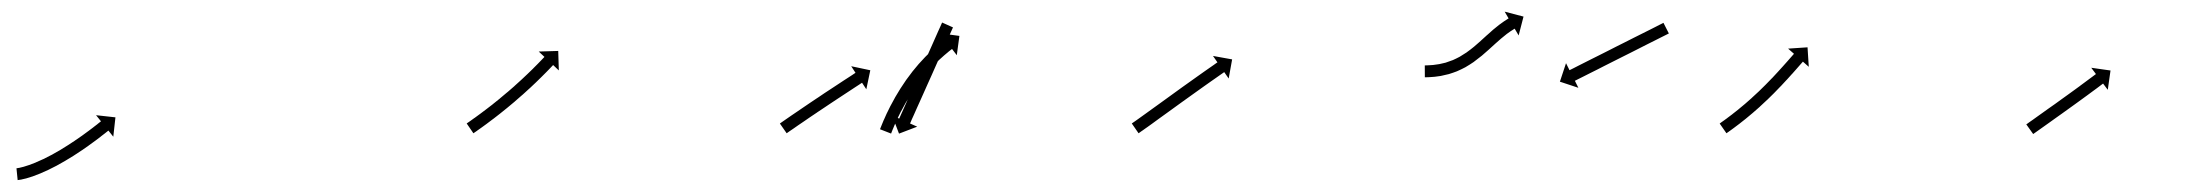

<svg xmlns="http://www.w3.org/2000/svg" viewBox="-20 -302 3682 323"><path d="M8.7 -19C8.3 -19 8 -19 7.7 -18.9L9.7 1C10 0.9 10.4 0.9 10.7 0.8C10.7 0.8 10.8 0.8 10.8 0.8C10.9 0.8 11 0.8 11 0.8C12.7 0.6 14.5 0.3 16.2 0C16.2 0 16.3 0 16.3 -0.1C16.4 -0.1 16.4 -0.1 16.4 -0.1C19.2 -0.7 21.9 -1.3 24.6 -2C24.6 -2 24.7 -2.1 24.7 -2.1C24.8 -2.1 24.8 -2.1 24.8 -2.1C28.4 -3.1 31.9 -4.2 35.4 -5.4C35.4 -5.4 35.4 -5.4 35.5 -5.5C35.5 -5.5 35.6 -5.5 35.6 -5.5C39.7 -7 43.8 -8.5 47.8 -10.2C47.8 -10.2 47.9 -10.2 47.9 -10.2C48 -10.2 48 -10.3 48 -10.3C52.5 -12.2 57 -14.2 61.4 -16.3C61.4 -16.3 61.5 -16.3 61.5 -16.3C61.5 -16.4 61.6 -16.4 61.6 -16.4C66.3 -18.7 71 -21.1 75.7 -23.5C75.7 -23.5 75.7 -23.5 75.7 -23.6C75.7 -23.6 75.8 -23.6 75.8 -23.6C80.6 -26.2 85.3 -28.9 90 -31.6C90 -31.6 90 -31.6 90.1 -31.6C90.1 -31.7 90.1 -31.7 90.1 -31.7C94.8 -34.5 99.5 -37.3 104.1 -40.2C104.1 -40.2 104.1 -40.2 104.1 -40.3C104.1 -40.3 104.2 -40.3 104.2 -40.3C108.6 -43.1 113 -46 117.4 -49C117.4 -49 117.4 -49 117.5 -49C117.5 -49 117.5 -49 117.5 -49C121.6 -51.8 125.6 -54.7 129.7 -57.5C129.7 -57.5 129.7 -57.5 129.7 -57.5C129.7 -57.5 129.7 -57.6 129.7 -57.6C133.3 -60.1 136.9 -62.8 140.5 -65.4C140.5 -65.4 140.5 -65.4 140.5 -65.4C140.5 -65.4 140.5 -65.4 140.5 -65.4C143.5 -67.7 146.5 -69.9 149.5 -72.2L149.5 -72.2L149.5 -72.3C151.8 -74 154.1 -75.8 156.4 -77.6L156.4 -77.6L156.4 -77.6C157.9 -78.7 159.3 -79.9 160.8 -81.1L160.8 -81.1L160.8 -81.1C161.3 -81.5 161.8 -81.9 162.4 -82.3L170.6 -72L174.2 -104.6L141.6 -108.2L149.9 -97.9C149.4 -97.5 148.8 -97.1 148.3 -96.7L148.3 -96.7L148.3 -96.7C146.9 -95.6 145.5 -94.4 144 -93.3L144 -93.3L144.1 -93.3C141.8 -91.6 139.6 -89.8 137.3 -88.1L137.3 -88.1L137.4 -88.1C134.4 -85.9 131.5 -83.7 128.5 -81.4C128.5 -81.4 128.6 -81.5 128.6 -81.5C128.6 -81.5 128.6 -81.5 128.6 -81.5C125.1 -78.9 121.6 -76.3 118.1 -73.8C118.1 -73.8 118.1 -73.8 118.1 -73.8C118.1 -73.8 118.1 -73.8 118.1 -73.8C114.2 -71 110.2 -68.3 106.2 -65.6C106.2 -65.6 106.2 -65.6 106.2 -65.6C106.3 -65.6 106.3 -65.6 106.3 -65.6C102 -62.7 97.7 -59.9 93.3 -57.1C93.3 -57.1 93.4 -57.1 93.4 -57.1C93.4 -57.1 93.4 -57.2 93.4 -57.2C88.9 -54.3 84.4 -51.6 79.9 -48.8C79.9 -48.8 79.9 -48.9 79.9 -48.9C79.9 -48.9 80 -48.9 80 -48.9C75.4 -46.3 70.8 -43.7 66.2 -41.1C66.2 -41.1 66.2 -41.2 66.3 -41.2C66.3 -41.2 66.3 -41.2 66.3 -41.2C61.8 -38.9 57.3 -36.6 52.8 -34.3C52.8 -34.3 52.8 -34.4 52.9 -34.4C52.9 -34.4 52.9 -34.4 52.9 -34.4C48.7 -32.4 44.4 -30.5 40.1 -28.7C40.1 -28.7 40.2 -28.7 40.2 -28.7C40.3 -28.7 40.3 -28.7 40.3 -28.7C36.5 -27.2 32.7 -25.7 28.8 -24.3C28.8 -24.3 28.8 -24.3 28.9 -24.3C28.9 -24.4 29 -24.4 29 -24.4C25.8 -23.3 22.6 -22.3 19.3 -21.3C19.3 -21.3 19.4 -21.3 19.4 -21.4C19.5 -21.4 19.5 -21.4 19.5 -21.4C17.1 -20.8 14.7 -20.2 12.3 -19.6C12.3 -19.6 12.4 -19.7 12.4 -19.7C12.5 -19.7 12.6 -19.7 12.6 -19.7C11.2 -19.4 9.8 -19.2 8.4 -19C8.4 -19 8.5 -19 8.5 -19C8.6 -19 8.7 -19 8.7 -19Z M766.7 -95.4C766.2 -95 765.6 -94.7 765.1 -94.3L776.4 -77.8C777 -78.2 777.5 -78.6 778.1 -78.9L778.1 -79L778.1 -79C779.6 -80 781.1 -81.1 782.7 -82.1L782.7 -82.2L782.7 -82.2C785.1 -83.8 787.4 -85.5 789.8 -87.2L789.8 -87.2L789.8 -87.2C792.8 -89.4 795.9 -91.6 798.9 -93.8L798.9 -93.9L799 -93.9C802.5 -96.5 806.1 -99.2 809.6 -101.9C809.6 -101.9 809.6 -101.9 809.6 -101.9C809.6 -101.9 809.7 -101.9 809.7 -101.9C813.6 -104.9 817.5 -108 821.4 -111C821.4 -111 821.4 -111 821.4 -111C821.4 -111 821.5 -111.1 821.5 -111.1C825.6 -114.4 829.7 -117.7 833.8 -121C833.8 -121 833.9 -121 833.9 -121.1C833.9 -121.1 833.9 -121.1 833.9 -121.1C838.1 -124.6 842.3 -128.1 846.5 -131.6C846.5 -131.6 846.5 -131.6 846.5 -131.6C846.5 -131.7 846.5 -131.7 846.5 -131.7C850.7 -135.2 854.8 -138.8 858.9 -142.5C858.9 -142.5 858.9 -142.5 858.9 -142.5C858.9 -142.5 859 -142.5 859 -142.5C862.9 -146 866.8 -149.6 870.7 -153.2C870.7 -153.2 870.8 -153.2 870.8 -153.2C870.8 -153.2 870.8 -153.2 870.8 -153.2C874.4 -156.6 878 -160 881.6 -163.4C881.6 -163.4 881.6 -163.4 881.6 -163.4C881.6 -163.4 881.7 -163.5 881.7 -163.5C884.9 -166.5 888 -169.6 891.2 -172.8L891.2 -172.8L891.2 -172.8C893.9 -175.4 896.5 -178.1 899.2 -180.8L899.2 -180.8L899.2 -180.8C901.2 -182.9 903.2 -185 905.2 -187L905.3 -187.1L905.3 -187.1C906.6 -188.4 907.8 -189.8 909.1 -191.1L909.1 -191.1L909.1 -191.1C909.6 -191.6 910 -192.1 910.5 -192.6L920.1 -183.5L919.1 -216.3L886.3 -215.3L895.9 -206.3C895.5 -205.8 895 -205.3 894.6 -204.8L894.6 -204.8L894.6 -204.9C893.3 -203.5 892.1 -202.2 890.8 -200.9L890.8 -200.9L890.8 -200.9C888.9 -198.9 886.9 -196.8 884.9 -194.8L884.9 -194.8L884.9 -194.8C882.3 -192.2 879.7 -189.6 877.1 -187L877.1 -187L877.2 -187C874 -183.9 870.9 -180.9 867.8 -177.9C867.8 -177.9 867.8 -177.9 867.8 -177.9C867.8 -177.9 867.8 -177.9 867.8 -177.9C864.3 -174.5 860.7 -171.2 857.2 -167.9C857.2 -167.9 857.2 -167.9 857.2 -167.9C857.2 -167.9 857.2 -167.9 857.2 -167.9C853.4 -164.4 849.5 -160.9 845.6 -157.4C845.6 -157.4 845.6 -157.4 845.6 -157.4C845.7 -157.4 845.7 -157.4 845.7 -157.4C841.6 -153.9 837.6 -150.3 833.5 -146.8C833.5 -146.8 833.5 -146.8 833.5 -146.8C833.5 -146.9 833.5 -146.9 833.5 -146.9C829.4 -143.4 825.3 -139.9 821.1 -136.5C821.1 -136.5 821.2 -136.5 821.2 -136.5C821.2 -136.5 821.2 -136.5 821.2 -136.5C817.2 -133.2 813.1 -130 809 -126.7C809 -126.7 809 -126.7 809 -126.7C809 -126.7 809.1 -126.7 809.1 -126.7C805.2 -123.7 801.4 -120.7 797.5 -117.8C797.5 -117.8 797.5 -117.8 797.5 -117.8C797.5 -117.8 797.5 -117.8 797.5 -117.8C794 -115.2 790.6 -112.5 787 -109.9L787.1 -109.9L787.1 -110C784.1 -107.8 781.1 -105.6 778.1 -103.4L778.1 -103.5L778.1 -103.5C775.8 -101.8 773.5 -100.2 771.2 -98.5L771.2 -98.5L771.2 -98.5C769.7 -97.5 768.2 -96.4 766.7 -95.4L766.7 -95.4Z M1293.4 -95.2C1292.9 -94.9 1292.5 -94.6 1292 -94.2L1303.4 -77.8C1303.9 -78.1 1304.4 -78.5 1304.8 -78.8C1306.2 -79.7 1307.5 -80.6 1308.8 -81.6C1310.9 -83 1312.9 -84.4 1315 -85.8C1317.7 -87.7 1320.4 -89.5 1323 -91.4C1326.2 -93.6 1329.4 -95.7 1332.6 -97.9L1332.6 -97.9L1332.6 -97.9C1336.1 -100.3 1339.7 -102.8 1343.2 -105.2L1343.2 -105.2L1343.2 -105.2C1347 -107.7 1350.8 -110.3 1354.7 -112.9L1354.6 -112.9L1354.6 -112.9C1358.6 -115.5 1362.5 -118.2 1366.5 -120.8L1366.5 -120.8L1366.5 -120.8C1370.4 -123.5 1374.4 -126.1 1378.3 -128.7C1382.1 -131.2 1386 -133.8 1389.8 -136.3C1393.4 -138.7 1397 -141 1400.6 -143.4C1403.8 -145.5 1407 -147.6 1410.2 -149.7C1413 -151.5 1415.7 -153.3 1418.4 -155.1C1420.5 -156.5 1422.6 -157.8 1424.7 -159.2C1426 -160.1 1427.4 -161 1428.8 -161.9C1429.2 -162.2 1429.7 -162.5 1430.2 -162.8L1437.4 -151.8L1444.1 -183.8L1412 -190.6L1419.2 -179.5C1418.8 -179.2 1418.3 -178.9 1417.8 -178.6C1416.5 -177.7 1415.1 -176.8 1413.8 -175.9C1411.7 -174.6 1409.6 -173.2 1407.5 -171.8C1404.7 -170 1402 -168.3 1399.3 -166.5C1396 -164.4 1392.8 -162.2 1389.6 -160.1C1386 -157.8 1382.4 -155.4 1378.8 -153C1374.9 -150.5 1371.1 -147.9 1367.2 -145.4C1363.3 -142.7 1359.3 -140.1 1355.4 -137.4L1355.4 -137.4L1355.3 -137.4C1351.4 -134.8 1347.4 -132.1 1343.5 -129.5L1343.5 -129.5L1343.5 -129.5C1339.6 -126.9 1335.8 -124.3 1332 -121.7L1332 -121.7L1332 -121.7C1328.4 -119.3 1324.9 -116.9 1321.3 -114.4L1321.3 -114.4L1321.3 -114.4C1318.1 -112.2 1314.9 -110.1 1311.7 -107.9C1309 -106 1306.3 -104.2 1303.6 -102.3C1301.6 -100.9 1299.5 -99.4 1297.4 -98C1296.1 -97.1 1294.8 -96.1 1293.4 -95.2ZM1582.4 -254.1C1582.6 -254.7 1582.9 -255.3 1583.2 -255.9L1564.9 -264.1C1564.6 -263.5 1564.4 -262.9 1564.1 -262.3C1563.3 -260.5 1562.6 -258.8 1561.8 -257.1C1560.6 -254.5 1559.4 -251.8 1558.2 -249.2C1556.7 -245.7 1555.2 -242.3 1553.6 -238.8C1551.8 -234.7 1550 -230.7 1548.2 -226.6C1546.1 -222 1544.1 -217.5 1542.1 -212.9C1539.9 -208.1 1537.7 -203.2 1535.5 -198.3C1533.3 -193.3 1531 -188.3 1528.8 -183.3C1526.6 -178.3 1524.3 -173.2 1522.1 -168.2C1519.9 -163.3 1517.7 -158.5 1515.5 -153.6C1513.5 -149.1 1511.5 -144.5 1509.4 -140C1507.6 -135.9 1505.8 -131.8 1504 -127.7C1502.4 -124.3 1500.9 -120.8 1499.4 -117.4C1498.2 -114.7 1497 -112.1 1495.8 -109.4C1495 -107.7 1494.3 -106 1493.5 -104.3C1493.2 -103.7 1493 -103.1 1492.7 -102.5L1480.7 -107.9L1492.4 -77.2L1523 -88.9L1510.9 -94.3C1511.2 -94.9 1511.5 -95.5 1511.8 -96.1C1512.5 -97.8 1513.3 -99.6 1514 -101.3C1515.2 -103.9 1516.4 -106.6 1517.6 -109.2C1519.2 -112.7 1520.7 -116.1 1522.2 -119.6C1524.1 -123.6 1525.9 -127.7 1527.7 -131.8C1529.7 -136.3 1531.8 -140.9 1533.8 -145.4C1536 -150.3 1538.1 -155.2 1540.3 -160C1542.6 -165.1 1544.8 -170.1 1547.1 -175.1C1549.3 -180.1 1551.5 -185.2 1553.8 -190.2C1556 -195.1 1558.1 -199.9 1560.3 -204.8C1562.4 -209.3 1564.4 -213.9 1566.4 -218.4C1568.2 -222.5 1570.1 -226.6 1571.9 -230.7C1573.4 -234.1 1575 -237.6 1576.5 -241C1577.7 -243.7 1578.9 -246.3 1580.1 -249C1580.8 -250.7 1581.6 -252.4 1582.4 -254.1ZM1461.2 -86.5C1460.9 -85.9 1460.7 -85.2 1460.4 -84.6L1479.1 -77.3C1479.3 -78 1479.5 -78.6 1479.8 -79.2L1479.8 -79.2L1479.8 -79.2C1480.5 -81 1481.2 -82.7 1481.9 -84.5C1481.9 -84.5 1481.9 -84.5 1481.9 -84.4C1481.9 -84.4 1481.9 -84.4 1481.9 -84.4C1483 -87.1 1484.1 -89.8 1485.3 -92.6C1485.3 -92.6 1485.3 -92.5 1485.3 -92.5C1485.3 -92.5 1485.3 -92.5 1485.3 -92.5C1486.8 -96 1488.4 -99.4 1490 -102.9C1490 -102.9 1490 -102.9 1490 -102.9C1490 -102.8 1489.9 -102.8 1489.9 -102.8C1491.9 -106.9 1493.9 -110.9 1495.9 -115C1495.9 -115 1495.9 -114.9 1495.9 -114.9C1495.9 -114.9 1495.9 -114.8 1495.9 -114.8C1498.2 -119.3 1500.6 -123.7 1503.1 -128.1C1503.1 -128.1 1503.1 -128.1 1503.1 -128.1C1503 -128 1503 -128 1503 -128C1505.7 -132.7 1508.5 -137.3 1511.4 -141.9C1511.4 -141.9 1511.3 -141.8 1511.3 -141.8C1511.3 -141.8 1511.3 -141.7 1511.3 -141.7C1514.3 -146.4 1517.4 -151.1 1520.6 -155.6C1520.6 -155.6 1520.5 -155.6 1520.5 -155.6C1520.5 -155.5 1520.5 -155.5 1520.5 -155.5C1523.7 -160 1527 -164.5 1530.5 -168.9C1530.5 -168.9 1530.4 -168.9 1530.4 -168.9C1530.4 -168.8 1530.3 -168.8 1530.3 -168.8C1533.7 -173 1537.2 -177.2 1540.7 -181.3C1540.7 -181.3 1540.7 -181.3 1540.6 -181.2C1540.6 -181.2 1540.6 -181.2 1540.6 -181.2C1543.9 -184.9 1547.4 -188.7 1550.8 -192.3C1550.8 -192.3 1550.8 -192.3 1550.8 -192.3C1550.8 -192.2 1550.7 -192.2 1550.7 -192.2C1553.9 -195.4 1557.1 -198.6 1560.4 -201.7C1560.4 -201.7 1560.4 -201.7 1560.4 -201.7C1560.3 -201.7 1560.3 -201.6 1560.3 -201.6C1563.1 -204.2 1566 -206.8 1568.9 -209.3C1568.9 -209.3 1568.8 -209.3 1568.8 -209.3C1568.8 -209.3 1568.8 -209.2 1568.8 -209.2C1571 -211.2 1573.3 -213.1 1575.6 -214.9C1575.6 -214.9 1575.6 -214.9 1575.6 -214.9C1575.5 -214.9 1575.5 -214.9 1575.5 -214.9C1577 -216 1578.5 -217.2 1580 -218.4C1580 -218.4 1580 -218.4 1580 -218.4C1580 -218.4 1580 -218.4 1580 -218.4C1580.5 -218.8 1581.1 -219.2 1581.6 -219.6L1589.6 -209.1L1594 -241.6L1561.5 -246L1569.5 -235.5C1568.9 -235.1 1568.4 -234.7 1567.8 -234.3C1567.8 -234.3 1567.8 -234.2 1567.8 -234.2C1567.8 -234.2 1567.8 -234.2 1567.8 -234.2C1566.2 -233 1564.6 -231.8 1563.1 -230.5C1563.1 -230.5 1563 -230.5 1563 -230.5C1563 -230.5 1563 -230.4 1563 -230.4C1560.6 -228.5 1558.2 -226.5 1555.8 -224.5C1555.8 -224.5 1555.8 -224.5 1555.8 -224.4C1555.7 -224.4 1555.7 -224.4 1555.7 -224.4C1552.7 -221.8 1549.7 -219.1 1546.7 -216.3C1546.7 -216.3 1546.7 -216.3 1546.7 -216.3C1546.7 -216.3 1546.6 -216.2 1546.6 -216.2C1543.2 -213 1539.8 -209.6 1536.5 -206.2C1536.5 -206.2 1536.4 -206.2 1536.4 -206.2C1536.4 -206.1 1536.4 -206.1 1536.4 -206.1C1532.7 -202.3 1529.1 -198.4 1525.6 -194.4C1525.6 -194.4 1525.6 -194.4 1525.6 -194.4C1525.5 -194.3 1525.5 -194.3 1525.5 -194.3C1521.8 -190 1518.2 -185.7 1514.7 -181.3C1514.7 -181.3 1514.7 -181.2 1514.7 -181.2C1514.6 -181.2 1514.6 -181.1 1514.6 -181.1C1511.1 -176.5 1507.6 -171.9 1504.2 -167.2C1504.2 -167.2 1504.2 -167.1 1504.2 -167.1C1504.1 -167.1 1504.1 -167 1504.1 -167C1500.8 -162.3 1497.6 -157.4 1494.5 -152.6C1494.5 -152.6 1494.4 -152.5 1494.4 -152.5C1494.4 -152.5 1494.4 -152.4 1494.4 -152.4C1491.4 -147.7 1488.5 -142.9 1485.7 -138C1485.7 -138 1485.7 -138 1485.7 -138C1485.7 -137.9 1485.7 -137.9 1485.7 -137.9C1483.1 -133.4 1480.6 -128.8 1478.2 -124.1C1478.2 -124.1 1478.2 -124.1 1478.1 -124.1C1478.1 -124 1478.1 -124 1478.1 -124C1476 -119.8 1473.9 -115.6 1471.9 -111.4C1471.9 -111.4 1471.9 -111.4 1471.9 -111.4C1471.9 -111.4 1471.8 -111.3 1471.8 -111.3C1470.2 -107.7 1468.6 -104.1 1467 -100.5C1467 -100.5 1466.9 -100.5 1466.9 -100.5C1466.9 -100.5 1466.9 -100.5 1466.9 -100.5C1465.7 -97.7 1464.5 -94.9 1463.4 -92C1463.4 -92 1463.4 -92 1463.4 -92C1463.4 -92 1463.4 -92 1463.4 -92C1462.6 -90.2 1461.9 -88.3 1461.2 -86.5L1461.2 -86.5Z M1885.6 -95.4C1885.1 -95 1884.6 -94.6 1884 -94.3L1895.4 -77.8C1896 -78.2 1896.5 -78.6 1897 -78.9L1897.1 -79L1897.1 -79C1898.6 -80 1900.1 -81.1 1901.6 -82.2L1901.6 -82.2L1901.7 -82.2C1904 -83.9 1906.4 -85.5 1908.7 -87.2L1908.8 -87.2L1908.8 -87.2C1911.8 -89.4 1914.9 -91.6 1918 -93.8C1921.6 -96.5 1925.2 -99.1 1928.8 -101.7C1932.8 -104.6 1936.9 -107.5 1940.9 -110.4C1945.2 -113.6 1949.6 -116.7 1953.9 -119.8C1958.3 -123 1962.8 -126.3 1967.3 -129.5C1971.7 -132.7 1976.2 -135.9 1980.7 -139.1C1985 -142.2 1989.3 -145.3 1993.7 -148.4C1997.7 -151.3 2001.8 -154.2 2005.9 -157.1C2009.5 -159.7 2013.2 -162.2 2016.8 -164.8C2019.9 -167 2023 -169.2 2026.1 -171.3C2028.5 -173 2030.8 -174.7 2033.2 -176.3C2034.8 -177.4 2036.3 -178.5 2037.8 -179.5C2038.4 -179.9 2038.9 -180.3 2039.5 -180.7L2047 -169.9L2052.8 -202.1L2020.6 -207.9L2028.1 -197.1C2027.5 -196.7 2027 -196.4 2026.4 -196C2024.9 -194.9 2023.3 -193.8 2021.8 -192.7C2019.4 -191.1 2017 -189.4 2014.6 -187.7C2011.5 -185.5 2008.4 -183.4 2005.3 -181.2C2001.6 -178.6 1998 -176 1994.3 -173.4C1990.2 -170.5 1986.1 -167.6 1982.1 -164.7C1977.7 -161.6 1973.4 -158.5 1969 -155.4C1964.5 -152.1 1960.1 -148.9 1955.6 -145.7C1951.1 -142.5 1946.6 -139.3 1942.2 -136C1937.8 -132.9 1933.5 -129.8 1929.2 -126.6C1925.2 -123.7 1921.1 -120.8 1917.1 -117.9C1913.5 -115.3 1909.9 -112.7 1906.3 -110.1C1903.2 -107.9 1900.2 -105.7 1897.1 -103.5L1897.1 -103.5L1897.1 -103.5C1894.8 -101.8 1892.4 -100.2 1890.1 -98.5L1890.1 -98.5L1890.1 -98.5C1888.6 -97.5 1887.1 -96.4 1885.6 -95.4L1885.6 -95.4Z M2378.8 -192C2378.2 -192 2377.5 -192 2376.9 -192L2377 -172C2377.7 -172 2378.3 -172 2378.9 -172C2378.9 -172 2379 -172 2379 -172C2379 -172 2379 -172 2379 -172C2380.8 -172 2382.7 -172.1 2384.5 -172.2C2384.5 -172.2 2384.5 -172.2 2384.6 -172.2C2384.6 -172.2 2384.6 -172.2 2384.6 -172.2C2387.5 -172.3 2390.3 -172.5 2393.1 -172.8C2393.1 -172.8 2393.2 -172.8 2393.2 -172.8C2393.3 -172.8 2393.3 -172.8 2393.3 -172.8C2397 -173.2 2400.6 -173.7 2404.2 -174.3C2404.2 -174.3 2404.3 -174.3 2404.3 -174.4C2404.4 -174.4 2404.5 -174.4 2404.5 -174.4C2408.7 -175.2 2412.9 -176.2 2417.1 -177.3C2417.1 -177.3 2417.2 -177.3 2417.3 -177.3C2417.4 -177.4 2417.5 -177.4 2417.5 -177.4C2422.1 -178.8 2426.6 -180.4 2431.1 -182.1C2431.1 -182.1 2431.2 -182.2 2431.3 -182.2C2431.4 -182.2 2431.5 -182.3 2431.5 -182.3C2436.2 -184.3 2440.8 -186.6 2445.4 -189C2445.4 -189 2445.5 -189.1 2445.6 -189.1C2445.6 -189.2 2445.7 -189.2 2445.7 -189.2C2450.3 -191.9 2454.9 -194.8 2459.3 -197.8C2459.3 -197.8 2459.3 -197.9 2459.4 -197.9C2459.5 -198 2459.5 -198 2459.5 -198C2463.9 -201.2 2468.1 -204.5 2472.3 -207.9C2472.3 -207.9 2472.4 -207.9 2472.4 -208C2472.4 -208 2472.5 -208 2472.5 -208C2476.5 -211.4 2480.5 -214.9 2484.4 -218.4C2484.4 -218.4 2484.4 -218.4 2484.4 -218.4C2484.4 -218.4 2484.5 -218.5 2484.5 -218.5C2488.1 -221.8 2491.8 -225.2 2495.5 -228.5L2495.5 -228.5L2495.5 -228.5C2498.8 -231.5 2502.2 -234.5 2505.6 -237.4C2505.6 -237.4 2505.6 -237.4 2505.5 -237.4C2505.5 -237.4 2505.5 -237.3 2505.5 -237.3C2508.4 -239.8 2511.4 -242.2 2514.5 -244.6C2514.5 -244.6 2514.4 -244.6 2514.4 -244.5C2514.4 -244.5 2514.3 -244.5 2514.3 -244.5C2516.7 -246.3 2519.1 -248 2521.6 -249.7C2521.6 -249.7 2521.6 -249.7 2521.5 -249.7C2521.5 -249.6 2521.5 -249.6 2521.5 -249.6C2523.1 -250.7 2524.7 -251.7 2526.4 -252.7C2526.4 -252.7 2526.3 -252.7 2526.3 -252.7C2526.3 -252.7 2526.3 -252.7 2526.3 -252.7C2526.9 -253 2527.5 -253.4 2528.1 -253.8L2534.8 -242.4L2543 -274.1L2511.3 -282.4L2517.9 -271C2517.3 -270.6 2516.6 -270.2 2516 -269.9C2516 -269.9 2516 -269.8 2516 -269.8C2515.9 -269.8 2515.9 -269.8 2515.9 -269.8C2514.1 -268.7 2512.3 -267.5 2510.5 -266.3C2510.5 -266.3 2510.4 -266.3 2510.4 -266.3C2510.3 -266.2 2510.3 -266.2 2510.3 -266.2C2507.6 -264.4 2505 -262.5 2502.4 -260.5C2502.4 -260.5 2502.3 -260.5 2502.3 -260.5C2502.2 -260.4 2502.2 -260.4 2502.2 -260.4C2499 -257.9 2495.8 -255.3 2492.7 -252.7C2492.7 -252.7 2492.6 -252.6 2492.6 -252.6C2492.6 -252.6 2492.5 -252.6 2492.5 -252.6C2489 -249.5 2485.5 -246.5 2482.1 -243.3L2482.1 -243.3L2482 -243.3C2478.4 -240 2474.7 -236.6 2471 -233.3C2471 -233.3 2471 -233.3 2471 -233.3C2471.1 -233.3 2471.1 -233.3 2471.1 -233.3C2467.3 -229.9 2463.4 -226.6 2459.6 -223.3C2459.6 -223.3 2459.6 -223.3 2459.6 -223.3C2459.7 -223.4 2459.7 -223.4 2459.7 -223.4C2455.8 -220.2 2451.8 -217.1 2447.7 -214.2C2447.7 -214.2 2447.8 -214.2 2447.8 -214.2C2447.9 -214.3 2448 -214.3 2448 -214.3C2443.9 -211.6 2439.8 -209 2435.6 -206.5C2435.6 -206.5 2435.7 -206.5 2435.8 -206.6C2435.9 -206.6 2436 -206.7 2436 -206.7C2431.9 -204.5 2427.7 -202.5 2423.5 -200.6C2423.5 -200.6 2423.6 -200.6 2423.7 -200.7C2423.8 -200.7 2423.8 -200.8 2423.8 -200.8C2419.8 -199.2 2415.8 -197.8 2411.7 -196.5C2411.7 -196.5 2411.7 -196.6 2411.8 -196.6C2411.9 -196.6 2412 -196.6 2412 -196.6C2408.3 -195.6 2404.5 -194.8 2400.7 -194C2400.7 -194 2400.7 -194 2400.8 -194C2400.9 -194.1 2401 -194.1 2401 -194.1C2397.7 -193.5 2394.4 -193.1 2391.1 -192.7C2391.1 -192.7 2391.2 -192.7 2391.2 -192.7C2391.3 -192.7 2391.3 -192.7 2391.3 -192.7C2388.7 -192.5 2386.2 -192.3 2383.6 -192.2C2383.6 -192.2 2383.6 -192.2 2383.6 -192.2C2383.7 -192.2 2383.7 -192.2 2383.7 -192.2C2382 -192.1 2380.4 -192 2378.7 -192C2378.7 -192 2378.7 -192 2378.7 -192C2378.7 -192 2378.8 -192 2378.8 -192ZM2785.7 -244.8C2786.3 -245.1 2786.9 -245.4 2787.5 -245.7L2778.4 -263.6C2777.9 -263.3 2777.3 -263 2776.7 -262.7C2775 -261.9 2773.3 -261 2771.7 -260.2C2769.1 -258.9 2766.5 -257.5 2763.9 -256.2C2760.5 -254.5 2757.1 -252.8 2753.8 -251.1C2749.8 -249.1 2745.8 -247.1 2741.8 -245.1C2737.3 -242.9 2732.9 -240.6 2728.4 -238.4C2723.7 -236 2718.9 -233.6 2714.2 -231.2C2709.2 -228.7 2704.3 -226.2 2699.4 -223.8C2694.5 -221.3 2689.6 -218.8 2684.7 -216.3C2679.9 -213.9 2675.2 -211.5 2670.4 -209.1C2666 -206.9 2661.5 -204.6 2657 -202.4C2653.1 -200.4 2649.1 -198.4 2645.1 -196.4C2641.7 -194.7 2638.3 -193 2635 -191.3C2632.4 -190 2629.8 -188.7 2627.2 -187.3C2625.5 -186.5 2623.8 -185.7 2622.2 -184.8C2621.6 -184.5 2621 -184.2 2620.4 -183.9L2614.5 -195.7L2604.2 -164.6L2635.3 -154.3L2629.4 -166.1C2630 -166.4 2630.6 -166.7 2631.2 -167C2632.8 -167.8 2634.5 -168.6 2636.2 -169.5C2638.8 -170.8 2641.4 -172.1 2644 -173.4C2647.3 -175.1 2650.7 -176.8 2654.1 -178.5C2658.1 -180.5 2662.1 -182.5 2666.1 -184.5C2670.5 -186.8 2675 -189 2679.4 -191.3C2684.2 -193.7 2688.9 -196.1 2693.7 -198.5C2698.6 -200.9 2703.5 -203.4 2708.4 -205.9C2713.3 -208.4 2718.2 -210.8 2723.2 -213.3C2727.9 -215.7 2732.7 -218.1 2737.4 -220.5C2741.9 -222.8 2746.3 -225 2750.8 -227.3C2754.8 -229.3 2758.8 -231.3 2762.8 -233.3C2766.1 -235 2769.5 -236.7 2772.9 -238.4C2775.5 -239.7 2778.1 -241 2780.7 -242.3C2782.3 -243.1 2784 -244 2785.7 -244.8Z M2874.6 -95.3C2874 -95 2873.5 -94.6 2873 -94.2L2884.4 -77.8C2885 -78.2 2885.5 -78.6 2886 -79L2886.1 -79L2886.1 -79C2887.6 -80 2889.1 -81.1 2890.6 -82.2L2890.6 -82.2L2890.6 -82.2C2893 -83.9 2895.3 -85.6 2897.6 -87.3C2897.6 -87.3 2897.7 -87.3 2897.7 -87.3C2897.7 -87.4 2897.7 -87.4 2897.7 -87.4C2900.7 -89.6 2903.7 -91.9 2906.6 -94.1C2906.6 -94.1 2906.7 -94.2 2906.7 -94.2C2906.7 -94.2 2906.7 -94.2 2906.7 -94.2C2910.2 -96.9 2913.7 -99.7 2917.1 -102.4C2917.1 -102.4 2917.1 -102.5 2917.2 -102.5C2917.2 -102.5 2917.2 -102.5 2917.2 -102.5C2921 -105.6 2924.8 -108.8 2928.6 -112C2928.6 -112 2928.6 -112 2928.6 -112C2928.6 -112 2928.7 -112.1 2928.7 -112.1C2932.7 -115.5 2936.6 -119 2940.6 -122.5C2940.6 -122.5 2940.6 -122.6 2940.6 -122.6C2940.6 -122.6 2940.6 -122.6 2940.6 -122.6C2944.7 -126.3 2948.7 -130 2952.6 -133.8C2952.6 -133.8 2952.7 -133.8 2952.7 -133.8C2952.7 -133.8 2952.7 -133.8 2952.7 -133.8C2956.6 -137.6 2960.5 -141.4 2964.4 -145.3C2964.4 -145.3 2964.4 -145.3 2964.4 -145.3C2964.5 -145.3 2964.5 -145.4 2964.5 -145.4C2968.2 -149.1 2971.9 -152.9 2975.5 -156.8C2975.5 -156.8 2975.6 -156.8 2975.6 -156.8C2975.6 -156.8 2975.6 -156.8 2975.6 -156.8C2979 -160.4 2982.4 -164 2985.7 -167.7L2985.8 -167.7L2985.8 -167.7C2988.8 -171 2991.8 -174.3 2994.7 -177.6L2994.7 -177.6L2994.8 -177.6C2997.3 -180.4 2999.8 -183.2 3002.3 -186.1L3002.3 -186.1L3002.3 -186.1C3004.2 -188.3 3006.1 -190.4 3008 -192.6C3009.3 -194 3010.5 -195.4 3011.7 -196.8C3012.2 -197.3 3012.6 -197.8 3013 -198.3L3022.9 -189.6L3020.8 -222.4L2988.1 -220.2L2998 -211.5C2997.6 -211 2997.1 -210.5 2996.7 -210C2995.5 -208.6 2994.2 -207.2 2993 -205.8C2991.1 -203.6 2989.2 -201.5 2987.3 -199.3L2987.3 -199.3L2987.3 -199.3C2984.8 -196.5 2982.3 -193.7 2979.8 -190.9L2979.8 -191L2979.9 -191C2976.9 -187.7 2974 -184.4 2971 -181.2L2971 -181.2L2971 -181.2C2967.7 -177.7 2964.4 -174.1 2961.1 -170.5C2961.1 -170.5 2961.1 -170.6 2961.1 -170.6C2961.1 -170.6 2961.1 -170.6 2961.1 -170.6C2957.5 -166.8 2953.9 -163.1 2950.2 -159.4C2950.2 -159.4 2950.2 -159.4 2950.3 -159.4C2950.3 -159.5 2950.3 -159.5 2950.3 -159.5C2946.5 -155.7 2942.7 -151.9 2938.8 -148.2C2938.8 -148.2 2938.8 -148.2 2938.9 -148.3C2938.9 -148.3 2938.9 -148.3 2938.9 -148.3C2935 -144.6 2931.1 -141 2927.1 -137.4C2927.1 -137.4 2927.2 -137.4 2927.2 -137.4C2927.2 -137.4 2927.2 -137.4 2927.2 -137.4C2923.4 -134 2919.5 -130.6 2915.6 -127.2C2915.6 -127.2 2915.6 -127.2 2915.6 -127.2C2915.6 -127.2 2915.6 -127.2 2915.6 -127.2C2912 -124.1 2908.3 -121 2904.5 -118C2904.5 -118 2904.5 -118 2904.6 -118C2904.6 -118 2904.6 -118 2904.6 -118C2901.2 -115.3 2897.8 -112.6 2894.4 -110C2894.4 -110 2894.4 -110 2894.4 -110C2894.5 -110 2894.5 -110 2894.5 -110C2891.6 -107.8 2888.7 -105.6 2885.7 -103.4C2885.7 -103.4 2885.7 -103.4 2885.8 -103.4C2885.8 -103.4 2885.8 -103.4 2885.8 -103.4C2883.5 -101.8 2881.2 -100.1 2878.9 -98.4L2879 -98.5L2879 -98.5C2877.5 -97.4 2876 -96.4 2874.5 -95.3L2874.6 -95.3Z M3390.2 -93.7C3389.7 -93.4 3389.3 -93.1 3388.8 -92.8L3400.4 -76.5C3400.9 -76.8 3401.3 -77.1 3401.7 -77.4C3403 -78.3 3404.3 -79.2 3405.5 -80.1C3407.4 -81.5 3409.4 -82.9 3411.3 -84.2C3413.9 -86 3416.4 -87.8 3418.9 -89.6C3421.9 -91.7 3424.9 -93.8 3427.9 -96C3431.2 -98.3 3434.5 -100.7 3437.8 -103.1C3441.4 -105.6 3445 -108.1 3448.5 -110.7C3452.2 -113.3 3455.8 -115.9 3459.5 -118.6C3463.2 -121.2 3466.8 -123.8 3470.5 -126.5L3470.5 -126.5L3470.5 -126.5C3474 -129 3477.6 -131.6 3481.1 -134.2L3481.1 -134.2L3481.1 -134.2C3484.4 -136.6 3487.7 -139 3491 -141.4L3491 -141.4L3491 -141.4C3493.9 -143.6 3496.9 -145.7 3499.8 -147.9L3499.8 -147.9L3499.8 -147.9C3502.3 -149.8 3504.8 -151.6 3507.3 -153.4C3509.2 -154.9 3511.1 -156.3 3513 -157.7C3514.2 -158.6 3515.5 -159.6 3516.7 -160.5C3517.1 -160.8 3517.6 -161.1 3518 -161.4L3525.9 -150.9L3530.5 -183.4L3498.1 -188L3506 -177.4C3505.6 -177.1 3505.1 -176.8 3504.7 -176.5C3503.5 -175.6 3502.3 -174.6 3501 -173.7C3499.1 -172.3 3497.2 -170.9 3495.3 -169.5C3492.9 -167.7 3490.4 -165.8 3487.9 -164L3487.9 -164L3487.9 -164C3485 -161.8 3482.1 -159.7 3479.1 -157.5L3479.1 -157.5L3479.2 -157.5C3475.9 -155.1 3472.6 -152.7 3469.3 -150.3L3469.3 -150.3L3469.3 -150.3C3465.8 -147.8 3462.3 -145.2 3458.8 -142.7L3458.8 -142.7L3458.8 -142.7C3455.1 -140.1 3451.5 -137.4 3447.8 -134.8C3444.2 -132.2 3440.5 -129.6 3436.9 -126.9C3433.3 -124.4 3429.8 -121.9 3426.2 -119.4C3422.9 -117 3419.6 -114.6 3416.3 -112.3C3413.3 -110.1 3410.3 -108 3407.3 -105.9C3404.8 -104.1 3402.3 -102.3 3399.8 -100.5C3397.8 -99.2 3395.9 -97.8 3393.9 -96.4C3392.7 -95.5 3391.4 -94.6 3390.2 -93.7Z"/></svg>

Font: FRB American Cursive Just Arrows Medium
Style: Italic
Weight: 500
Italic angle: -25°
Version: Version 2.0;Modular Font Editor K font №1